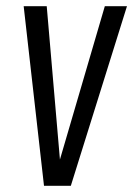

<svg xmlns="http://www.w3.org/2000/svg" viewBox="-20 -598 429 618"><path d="M121.6 0 56.2 -578.1H130.4L172.9 -84.5L317.4 -578.1H388.7L208 0Z"/></svg>

Font: Oswald
Style: Light
Weight: 300
Designer: Vernon Adams
Foundry: Vernon Adams
Version: 3.0; ttfautohint (v0.95.6-bc232) -l 8 -r 50 -G 200 -x 0 -w "